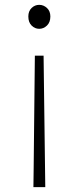

<svg xmlns="http://www.w3.org/2000/svg" viewBox="-20 -563 325 793"><path d="M118 210 119 133 124 -333H160L166 133L167 210ZM142 -444Q124 -444 110.5 -457.5Q97 -471 97 -495Q97 -517 110.5 -530Q124 -543 142 -543Q160 -543 174 -530Q188 -517 188 -495Q188 -471 174 -457.5Q160 -444 142 -444Z"/></svg>

Font: Noto Sans SC ExtraLight
Style: Regular
Weight: 250
Designer: Ryoko NISHIZUKA 西塚涼子 (kana, bopomofo & ideographs); Paul D. Hunt (Latin, Greek & Cyrillic); Sandoll Communications 산돌커뮤니
Foundry: Adobe
Version: Version 2.004-H2;hotconv 1.0.118;makeotfexe 2.5.65603